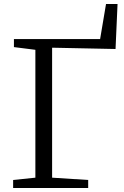

<svg xmlns="http://www.w3.org/2000/svg" viewBox="-20 -938 618 958"><path d="M45.5 0V-40L156.5 -51.5V-689.5L49.5 -703V-743H479.5L509 -918H566.5L556.5 -693.5L240 -700V-51.5L420 -40V0Z"/></svg>

Font: Merriweather 28pt Light
Style: Regular
Weight: 300
Version: Version 2.100